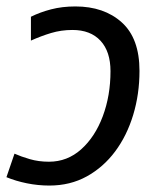

<svg xmlns="http://www.w3.org/2000/svg" viewBox="-28 -566 501 596"><path d="M125 10Q90 10 55.5 3Q21 -4 -8 -16L17 -89Q37 -80 64.5 -72Q92 -64 124 -64Q181 -64 224 -102.5Q267 -141 291 -205Q315 -269 315 -345Q315 -406 284 -439.5Q253 -473 197 -473Q162 -473 130.5 -463.5Q99 -454 68 -440V-514Q96 -528 130.5 -537Q165 -546 206 -546Q295 -546 350 -496.5Q405 -447 405 -346Q405 -274 385.5 -209.5Q366 -145 329.5 -96Q293 -47 241.5 -18.5Q190 10 125 10Z"/></svg>

Font: Noto Sans
Style: Italic
Weight: 400
Italic angle: -12°
Designer: Monotype Design Team
Foundry: Monotype Imaging Inc.
Version: Version 2.013; ttfautohint (v1.8.4.7-5d5b)